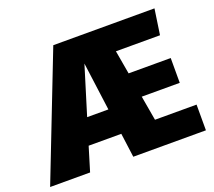

<svg xmlns="http://www.w3.org/2000/svg" viewBox="-148 -853 1128 1011"><g transform="rotate(-20 416.5 -348.0)"><path d="M610 -144 586 -282H799V-421H563L540 -553H787L808 -696H241L-30 0H194L235 -135H418L436 0H843V-144ZM279 -279 362 -549 398 -279Z"/></g></svg>

Font: Fira Sans Heavy
Style: Regular
Weight: 900
Designer: bBox Type GmbH & Carrois Corporate GbR & Edenspiekermann AG
Foundry: bBox Type GmbH & Carrois Corporate GbR & Edenspiekermann AG
Version: Version 4.300;PS 004.300;hotconv 1.0.88;makeotf.lib2.5.64775